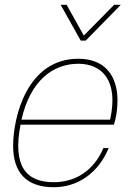

<svg xmlns="http://www.w3.org/2000/svg" viewBox="-20 -770 546 804"><path d="M308 -524C94 -524 35 -281 35 -159C35 -47 91 14 205 14C305 14 392 -45 435 -150H413C372 -54 295 -7 205 -7C90 -7 32 -73 66 -248H457C466 -275 472 -311 472 -349C472 -451 421 -524 308 -524ZM70 -269C107 -432 201 -503 308 -503C406 -503 478 -434 441 -269ZM234 -750 318 -600H339L486 -750H458L331 -621L259 -750Z"/></svg>

Font: Nacelle Thin
Style: Italic
Weight: 100
Italic angle: -12°
Designer: Sora Sagano
Foundry: Sora Sagano
Version: Version 1.000;FEAKit 1.0